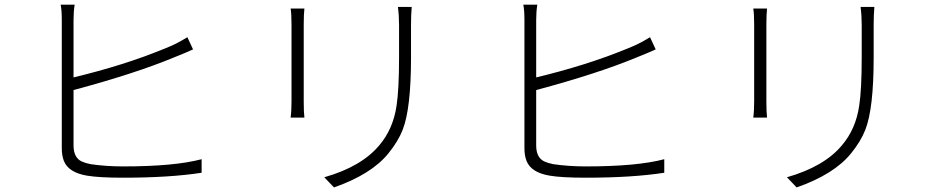

<svg xmlns="http://www.w3.org/2000/svg" viewBox="-20 -778 4040 830"><path d="M297.9 -388.7V-149.4Q297.9 -96.7 333 -80.1Q347.7 -73.2 371.1 -68.4Q437.5 -58.6 512.7 -58.6Q734.4 -58.6 851.6 -89.8V-31.2Q712.9 -9.8 511.7 -9.8Q409.2 -9.8 356.4 -18.6Q275.4 -32.2 255.9 -83Q247.1 -106.4 247.1 -136.7V-691.4Q247.1 -734.4 242.2 -757.8H302.7Q297.9 -726.6 297.9 -691.4V-443.4Q513.7 -495.1 685.5 -565.4Q701.2 -571.3 713.9 -577.1Q747.1 -590.8 790 -617.2L814.5 -564.5Q804.7 -560.5 781.2 -549.8Q749 -536.1 733.4 -530.3Q564.5 -460 297.9 -388.7Z M1236.3 -741.2H1295.9Q1293 -715.8 1293 -671.9V-339.8Q1293 -292 1295.9 -269.5H1236.3Q1240.2 -297.9 1240.2 -339.8V-671.9Q1240.2 -718.8 1236.3 -741.2ZM1700.2 -748H1759.8Q1756.8 -713.9 1756.8 -669.9V-529.3Q1756.8 -308.6 1720.7 -216.8Q1701.2 -167 1659.2 -115.2Q1585.9 -24.4 1423.8 32.2L1381.8 -11.7Q1543 -57.6 1620.1 -150.4Q1679.7 -220.7 1694.3 -321.3Q1705.1 -390.6 1705.1 -530.3V-669.9Q1705.1 -710.9 1700.2 -748Z M2297.9 -388.7V-149.4Q2297.9 -96.7 2333 -80.1Q2347.7 -73.2 2371.1 -68.4Q2437.5 -58.6 2512.7 -58.6Q2734.4 -58.6 2851.6 -89.8V-31.2Q2712.9 -9.8 2511.7 -9.8Q2409.2 -9.8 2356.4 -18.6Q2275.4 -32.2 2255.9 -83Q2247.1 -106.4 2247.1 -136.7V-691.4Q2247.1 -734.4 2242.2 -757.8H2302.7Q2297.9 -726.6 2297.9 -691.4V-443.4Q2513.7 -495.1 2685.5 -565.4Q2701.2 -571.3 2713.9 -577.1Q2747.1 -590.8 2790 -617.2L2814.5 -564.5Q2804.7 -560.5 2781.2 -549.8Q2749 -536.1 2733.4 -530.3Q2564.5 -460 2297.9 -388.7Z M3236.3 -741.2H3295.9Q3293 -715.8 3293 -671.9V-339.8Q3293 -292 3295.9 -269.5H3236.3Q3240.2 -297.9 3240.2 -339.8V-671.9Q3240.2 -718.8 3236.3 -741.2ZM3700.2 -748H3759.8Q3756.8 -713.9 3756.8 -669.9V-529.3Q3756.8 -308.6 3720.7 -216.8Q3701.2 -167 3659.2 -115.2Q3585.9 -24.4 3423.8 32.2L3381.8 -11.7Q3543 -57.6 3620.1 -150.4Q3679.7 -220.7 3694.3 -321.3Q3705.1 -390.6 3705.1 -530.3V-669.9Q3705.1 -710.9 3700.2 -748Z"/></svg>

Font: Taipei Sans TC Beta Light
Style: Regular
Weight: 300
Designer: JT Foundry
Foundry: JT Foundry
Version: Version 1.000